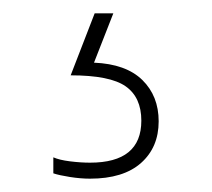

<svg xmlns="http://www.w3.org/2000/svg" viewBox="-20 -20 318 288"><path d="M115 248Q101 248 85 245.5Q69 243 60 240V216Q69 220 85 222Q101 224 115 224Q192 224 192 161Q192 126 168.5 109.5Q145 93 86 93L122 0H150L121 74Q169 76 193.5 100Q218 124 218 162Q218 201 191.5 224.5Q165 248 115 248Z"/></svg>

Font: Prompt Thin
Style: Regular
Weight: 100
Designer: Katatrad Team
Foundry: CadsonDemak
Version: Version 1.030